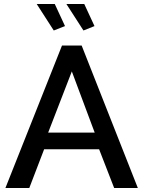

<svg xmlns="http://www.w3.org/2000/svg" viewBox="-20 -937 715 957"><path d="M7 0 289 -710H387L667 0H549L474 -193H200L126 0ZM220 -276H452L338 -581ZM396 -785 311 -917H400L451 -807ZM248 -785 163 -917H253L304 -807Z"/></svg>

Font: Raleway
Style: Regular
Weight: 600
Designer: Matt McInerney, Pablo Impallari, Rodrigo Fuenzalida
Foundry: Matt McInerney, Pablo Impallari, Rodrigo Fuenzalida
Version: Version 1.000;PS 001.001;hotconv 1.0.56; ttfautohint (v1.5)